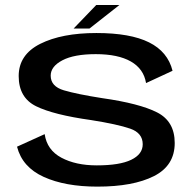

<svg xmlns="http://www.w3.org/2000/svg" viewBox="-20 -724 760 750"><path d="M360.5 5Q234.5 5 150.8 -33Q67 -71 46.5 -151L154.5 -200Q163.5 -138 219.8 -108Q276 -78 358 -78Q447.5 -78 492.5 -99.8Q537.5 -121.5 537.5 -160.5Q537.5 -204.5 488.5 -221.5Q439.5 -238.5 335.5 -255Q189 -275.5 121 -309Q53 -342.5 53 -427Q53 -510.5 137.2 -552.8Q221.5 -595 356.5 -595Q489 -595 562.2 -558.5Q635.5 -522 654 -447.5L550.5 -399.5Q541.5 -455 491.2 -483.8Q441 -512.5 354 -512.5Q269.5 -512.5 223.8 -488.5Q178 -464.5 178 -428.5Q178 -386.5 229.5 -371.2Q281 -356 380 -340.5Q524.5 -320 593.5 -285Q662.5 -250 662.5 -165.5Q662.5 -77 581.2 -36Q500 5 360.5 5ZM267.5 -612.5 356 -704.5H446.5L329.5 -612.5Z"/></svg>

Font: Anybody ExtraExpanded Medium
Style: Regular
Weight: 500
Width: 8
Designer: Tyler Finck
Foundry: Etcetera Type Company
Version: Version 1.010; ttfautohint (v1.8.3) -l 8 -r 50 -G 200 -x 14 